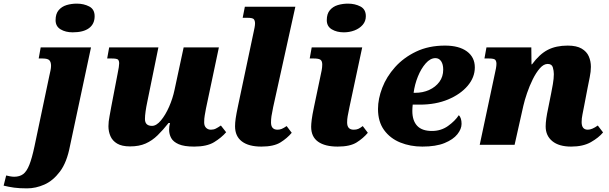

<svg xmlns="http://www.w3.org/2000/svg" viewBox="-160 -797 3355 1057"><path d="M240 -619Q201 -619 173.5 -635.5Q146 -652 146 -686Q146 -721 163 -741Q180 -761 206.5 -769Q233 -777 263 -777Q301 -777 331 -761.5Q361 -746 361 -708Q361 -665 330 -642Q299 -619 240 -619ZM-11 240Q-54 240 -82.5 236Q-111 232 -140 225L-126 169Q-119 171 -105.5 173.5Q-92 176 -82 176Q-52 176 -32.5 161.5Q-13 147 1.5 110.5Q16 74 30 8L111 -377Q115 -395 118 -409Q121 -423 121 -435Q121 -455 112 -465Q103 -475 74 -475H53L64 -536H341L225 8Q208 97 170 147.5Q132 198 84.5 219Q37 240 -11 240Z M909 10Q854 10 824 -3Q794 -16 782.5 -37Q771 -58 771 -83Q771 -103 776 -120H768Q738 -82 708 -52.5Q678 -23 642 -7Q606 9 556 9Q511 9 485 -6.5Q459 -22 448 -47.5Q437 -73 437 -102Q437 -127 443 -157Q449 -187 453 -212L487 -389Q492 -414 494 -427Q496 -440 496 -448Q496 -462 490 -468.5Q484 -475 455 -475H430L441 -536H712L651 -237Q645 -209 641.5 -184Q638 -159 638 -142Q638 -104 677 -104Q701 -104 726 -134Q751 -164 771 -209.5Q791 -255 801 -303L851 -536H1045L974 -200Q970 -177 967 -161Q964 -145 964 -123Q964 -104 974.5 -93.5Q985 -83 1001 -83Q1016 -83 1028 -89Q1040 -95 1056 -106L1085 -69Q1059 -39 1019 -14.5Q979 10 909 10Z M1279 10Q1209 10 1171.5 -18.5Q1134 -47 1134 -102Q1134 -121 1137.5 -145.5Q1141 -170 1151 -217L1236 -619Q1239 -632 1241.5 -645.5Q1244 -659 1244 -668Q1244 -682 1238 -690.5Q1232 -699 1203 -699H1176L1188 -760H1466L1344 -208Q1337 -174 1334.5 -157.5Q1332 -141 1332 -123Q1332 -83 1368 -83Q1380 -83 1391 -87.5Q1402 -92 1418 -103L1446 -66Q1421 -36 1384 -13Q1347 10 1279 10Z M1733 -619Q1694 -619 1666.5 -635.5Q1639 -652 1639 -686Q1639 -721 1656 -741Q1673 -761 1699.5 -769Q1726 -777 1756 -777Q1794 -777 1824 -761.5Q1854 -746 1854 -708Q1854 -680 1836.5 -660Q1819 -640 1791.5 -629.5Q1764 -619 1733 -619ZM1699 10Q1629 10 1591 -17Q1553 -44 1553 -99Q1553 -113 1556 -138Q1559 -163 1569 -210L1604 -377Q1608 -394 1611 -410.5Q1614 -427 1614 -442Q1614 -460 1605 -467.5Q1596 -475 1567 -475H1545L1556 -536H1834L1764 -208Q1757 -174 1754 -157.5Q1751 -141 1751 -123Q1751 -83 1787 -83Q1802 -83 1812.5 -87.5Q1823 -92 1837 -103L1865 -66Q1840 -36 1803.5 -13Q1767 10 1699 10Z M2165 10Q2099 10 2043.5 -12.5Q1988 -35 1954.5 -81Q1921 -127 1921 -197Q1921 -253 1944.5 -314Q1968 -375 2015 -427.5Q2062 -480 2131 -513Q2200 -546 2290 -546Q2367 -546 2410.5 -514Q2454 -482 2454 -426Q2454 -371 2414.5 -324.5Q2375 -278 2307 -249.5Q2239 -221 2151 -221H2112Q2111 -212 2110.5 -202.5Q2110 -193 2110 -186Q2110 -133 2136.5 -104.5Q2163 -76 2218 -76Q2268 -76 2306.5 -103.5Q2345 -131 2366 -163Q2381 -148 2381 -115Q2381 -87 2358 -58Q2335 -29 2287.5 -9.5Q2240 10 2165 10ZM2125 -286Q2168 -286 2203 -302Q2238 -318 2259 -346.5Q2280 -375 2280 -414Q2280 -443 2268.5 -460Q2257 -477 2237 -477Q2209 -477 2183.5 -448Q2158 -419 2140.5 -375.5Q2123 -332 2117 -286Z M2984 10Q2917 10 2880.5 -20Q2844 -50 2844 -101Q2844 -120 2847.5 -145Q2851 -170 2858 -202L2874 -282Q2878 -301 2883.5 -333Q2889 -365 2889 -389Q2889 -407 2883.5 -426Q2878 -445 2855 -445Q2833 -445 2812 -421Q2791 -397 2773 -360.5Q2755 -324 2741.5 -284.5Q2728 -245 2721 -214L2673 0H2481L2565 -395Q2568 -407 2570.5 -421.5Q2573 -436 2573 -446Q2573 -459 2567 -467Q2561 -475 2532 -475H2507L2518 -536H2765L2766 -443H2769Q2810 -499 2855.5 -522.5Q2901 -546 2965 -546Q3014 -546 3042 -529.5Q3070 -513 3081.5 -486.5Q3093 -460 3093 -429Q3093 -403 3086.5 -371.5Q3080 -340 3075 -314L3056 -215Q3051 -188 3046.5 -166.5Q3042 -145 3042 -125Q3042 -83 3076 -83Q3099 -83 3131 -106L3160 -68Q3136 -39 3093 -14.5Q3050 10 2984 10Z"/></svg>

Font: Noto Serif Black
Style: Italic
Weight: 900
Italic angle: -12°
Designer: Monotype Design Team
Foundry: Monotype Imaging Inc.
Version: Version 2.013